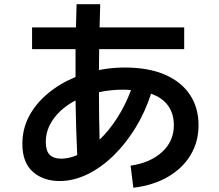

<svg xmlns="http://www.w3.org/2000/svg" viewBox="-20 -826 1040 910"><path d="M132 -593V-696H340Q341 -751 343 -806H455Q453 -752 452 -696H853V-593H450Q449 -544 449 -494Q509 -506 570 -506Q684 -506 762 -472Q840 -438 880.5 -376.5Q921 -315 921 -233Q921 -154 883.5 -91.5Q846 -29 777 11.5Q708 52 612 64L599 -41Q691 -54 747.5 -105Q804 -156 804 -233Q804 -286 777.5 -324Q751 -362 696 -382Q668 -295 622 -220Q576 -145 518 -88.5Q460 -32 394.5 0Q329 32 262 32Q186 32 136 -11.5Q86 -55 86 -144Q86 -216 118.5 -276.5Q151 -337 208 -384Q265 -431 338 -461Q338 -526 338 -593ZM564 -401Q504 -401 449 -389Q449 -272 452 -164Q497 -207 535.5 -267Q574 -327 601 -399Q583 -401 564 -401ZM197 -153Q197 -111 215.5 -92.5Q234 -74 270 -74Q307 -74 346 -91Q343 -153 341 -218Q339 -283 338 -350Q273 -316 235 -264.5Q197 -213 197 -153Z"/></svg>

Font: Murecho Medium
Style: Regular
Weight: 500
Designer: Neil Summerour
Foundry: Positype
Version: Version 1.010; ttfautohint (v1.8.3)